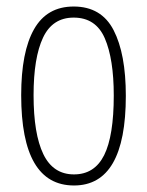

<svg xmlns="http://www.w3.org/2000/svg" viewBox="-20 -559 452 589"><path d="M366 -265Q366 10 207 10Q45 10 45 -267Q45 -400 84.5 -469.5Q124 -539 206 -539Q291 -539 328.5 -466.5Q366 -394 366 -265ZM83 -267Q83 -148 113 -86Q143 -24 207 -24Q270 -24 299.5 -83Q329 -142 329 -266Q329 -378 301.5 -441.5Q274 -505 206 -505Q141 -505 112 -443.5Q83 -382 83 -267Z"/></svg>

Font: Noto Sans Arabic UI XCn XLt
Style: Regular
Weight: 200
Width: 2
Designer: Monotype Design Team, Nadine Chahine and Nizar Qandah
Foundry: Monotype Imaging Inc.
Version: Version 2.010; ttfautohint (v1.8.4.7-5d5b)